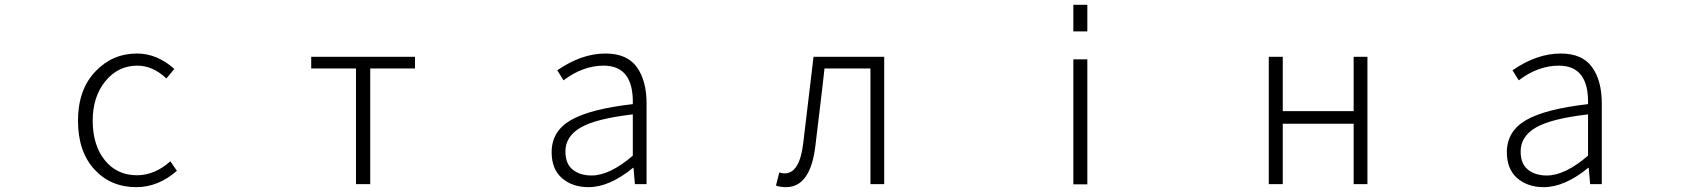

<svg xmlns="http://www.w3.org/2000/svg" viewBox="-20 -771 7040 804"><path d="M550.8 12.7Q443.4 12.7 375 -62Q306.6 -136.7 306.6 -265.6Q306.6 -394.5 378.4 -470.7Q450.2 -546.9 553.7 -546.9Q637.7 -546.9 710 -482.4L676.8 -442.4Q620.1 -496.1 554.7 -496.1Q474.6 -496.1 421.4 -431.2Q368.2 -366.2 368.2 -265.6Q368.2 -163.1 418.9 -100.1Q469.7 -37.1 553.7 -37.1Q627.9 -37.1 693.4 -95.7L720.7 -55.7Q642.6 12.7 550.8 12.7Z M1470.7 0V-484.4H1283.2V-533.2H1717.8V-484.4H1530.3V0Z M2444.3 12.7Q2377 12.7 2333.5 -24.9Q2290 -62.5 2290 -133.8Q2290 -221.7 2370.6 -268.1Q2451.2 -314.5 2629.9 -335Q2633.8 -496.1 2507.8 -496.1Q2420.9 -496.1 2339.8 -434.6L2313.5 -476.6Q2415 -546.9 2515.6 -546.9Q2605.5 -546.9 2646.5 -490.2Q2687.5 -433.6 2687.5 -337.9V0H2638.7L2632.8 -68.4H2630.9Q2532.2 12.7 2444.3 12.7ZM2457 -36.1Q2533.2 -36.1 2629.9 -119.1V-292Q2476.6 -274.4 2412.1 -237.3Q2347.7 -200.2 2347.7 -136.7Q2347.7 -85 2378.4 -60.5Q2409.2 -36.1 2457 -36.1Z M3271.5 12.7Q3247.1 12.7 3229.5 5.9L3243.2 -48.8Q3256.8 -44.9 3265.6 -44.9Q3329.1 -44.9 3343.8 -173.8Q3350.6 -234.4 3365.2 -353.5Q3379.9 -472.7 3386.7 -533.2H3682.6V0H3625V-484.4H3432.6Q3425.8 -419.9 3411.1 -299.3Q3396.5 -178.7 3394.5 -161.1Q3374 12.7 3271.5 12.7Z M4474.6 -639.6V-751H4533.2V-639.6ZM4474.6 1V-522.5H4533.2V1Z M5293 0V-533.2H5351.6V-305.7H5648.4V-533.2H5706.1V0H5648.4V-252.9H5351.6V0Z M6444.3 12.7Q6377 12.7 6333.5 -24.9Q6290 -62.5 6290 -133.8Q6290 -221.7 6370.6 -268.1Q6451.2 -314.5 6629.9 -335Q6633.8 -496.1 6507.8 -496.1Q6420.9 -496.1 6339.8 -434.6L6313.5 -476.6Q6415 -546.9 6515.6 -546.9Q6605.5 -546.9 6646.5 -490.2Q6687.5 -433.6 6687.5 -337.9V0H6638.7L6632.8 -68.4H6630.9Q6532.2 12.7 6444.3 12.7ZM6457 -36.1Q6533.2 -36.1 6629.9 -119.1V-292Q6476.6 -274.4 6412.1 -237.3Q6347.7 -200.2 6347.7 -136.7Q6347.7 -85 6378.4 -60.5Q6409.2 -36.1 6457 -36.1Z"/></svg>

Font: GenEi Gothic M Light
Style: Regular
Weight: 300
Designer: o_tamon (Modified); [Source Han Sans]
Ryoko NISHIZUKA  (kana & ideographs); Paul D. Hunt (Latin, Greek & Cyrillic); Wenl
Version: Version 1.1a;Original Version 1.004